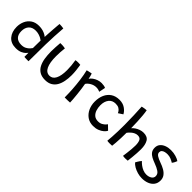

<svg xmlns="http://www.w3.org/2000/svg" viewBox="166 -1759 2835 2835"><g transform="rotate(45 1584.0 -341.0)"><path d="M427.5 -1.5Q427.5 -10 427.2 -27Q427 -44 426.8 -61Q426.5 -78 426.5 -86Q421.5 -78 401.8 -57.8Q382 -37.5 343.5 -19.8Q305 -2 244 -2Q143 -2 87.8 -66.2Q32.5 -130.5 32.5 -234.5Q32.5 -299 57.5 -354.8Q82.5 -410.5 132.5 -445Q182.5 -479.5 257.5 -479.5Q302.5 -479.5 337.5 -469.5Q372.5 -459.5 396.2 -445.8Q420 -432 430.5 -421.5Q431.5 -448.5 434.2 -491.8Q437 -535 440.2 -580.8Q443.5 -626.5 446.5 -662.8Q449.5 -699 451 -712.5Q471 -712.5 495.2 -710.5Q519.5 -708.5 537 -705Q523 -529.5 519.2 -355.8Q515.5 -182 515.5 1Q507.5 1 490 0.8Q472.5 0.5 454.5 0Q436.5 -0.5 427.5 -1.5ZM268 -94Q314.5 -94 346.5 -111.2Q378.5 -128.5 397.8 -149.5Q417 -170.5 424 -182.5Q424 -194 424.2 -216Q424.5 -238 424.8 -263.2Q425 -288.5 425.5 -309.8Q426 -331 426 -341.5Q414.5 -351.5 391.8 -364Q369 -376.5 338.2 -385.8Q307.5 -395 273 -395Q201.5 -395 163.8 -353Q126 -311 126 -240Q126 -167.5 162.8 -130.8Q199.5 -94 268 -94Z M994.5 -500Q1012 -505 1045 -505Q1057 -505 1071.2 -504.2Q1085.5 -503.5 1094 -502Q1102 -453.5 1107.5 -402.8Q1113 -352 1113 -303.5Q1113 -236.5 1101.5 -177Q1090 -117.5 1063.8 -72.2Q1037.5 -27 993.2 -1Q949 25 883.5 25Q812 25 766 -3.5Q720 -32 694.5 -82Q669 -132 658.8 -197.5Q648.5 -263 648.5 -337.5Q648.5 -382.5 651.5 -429.2Q654.5 -476 658 -520.5Q666.5 -521 680.2 -521Q694 -521 705.5 -520.5Q721 -519.5 736.2 -517.5Q751.5 -515.5 761.5 -513Q756 -468 753.2 -424Q750.5 -380 750.5 -339Q750.5 -206.5 784 -136.2Q817.5 -66 884.5 -66Q947 -66 979.5 -129.2Q1012 -192.5 1012 -309.5Q1012 -354 1007.5 -402.8Q1003 -451.5 994.5 -500Z M1326.5 -443Q1341.5 -468 1370.2 -489Q1399 -510 1435.2 -522.8Q1471.5 -535.5 1508 -535.5Q1531.5 -535.5 1555.5 -531.2Q1579.5 -527 1593 -519.5L1573 -419Q1561 -424 1542.2 -429.8Q1523.5 -435.5 1496 -435.5Q1451.5 -435.5 1409 -412.2Q1366.5 -389 1342.5 -353Q1349.5 -318 1356.2 -267.5Q1363 -217 1368.5 -164Q1374 -111 1377.5 -67.2Q1381 -23.5 1381 -1.5Q1359.5 0.5 1328.5 1Q1297.5 1.5 1271.5 1Q1271.5 -77 1265.8 -167.2Q1260 -257.5 1248 -347.2Q1236 -437 1217.5 -512.5Q1231 -516.5 1249.2 -520.5Q1267.5 -524.5 1283 -527.5Q1298.5 -530.5 1304 -531Q1310 -514 1317.2 -487Q1324.5 -460 1326.5 -443Z M2072.5 -104Q2060.5 -79.5 2032 -54.8Q2003.5 -30 1961 -13.2Q1918.5 3.5 1864.5 3.5Q1790.5 3.5 1737.8 -34Q1685 -71.5 1656.5 -133.8Q1628 -196 1628 -270Q1628 -351 1656 -413.5Q1684 -476 1738 -511.8Q1792 -547.5 1870 -547.5Q1939.5 -547.5 1988.8 -514Q2038 -480.5 2061 -435.5L1991.5 -390Q1988.5 -397.5 1976.8 -416.2Q1965 -435 1939.8 -451Q1914.5 -467 1870 -467Q1800 -467 1762.5 -418Q1725 -369 1725 -291Q1725 -241 1739.2 -196.5Q1753.5 -152 1785 -124.2Q1816.5 -96.5 1868.5 -96.5Q1910.5 -96.5 1939.2 -113Q1968 -129.5 1984.2 -147.5Q2000.5 -165.5 2003.5 -171Z M2271 10Q2252.5 12 2220.5 12Q2204.5 12 2189.8 11Q2175 10 2168.5 7.5Q2172.5 -27.5 2176 -81.5Q2179.5 -135.5 2181.5 -201.2Q2183.5 -267 2183.5 -338.5Q2183.5 -435.5 2179.5 -533.2Q2175.5 -631 2171 -707Q2175.5 -709 2194 -712.2Q2212.5 -715.5 2232.2 -718.2Q2252 -721 2261.5 -721.5Q2269 -684 2274.2 -627.8Q2279.5 -571.5 2282.5 -505.2Q2285.5 -439 2286.5 -371Q2303.5 -392.5 2331.5 -411.8Q2359.5 -431 2394.2 -443.2Q2429 -455.5 2465 -455.5Q2547 -455.5 2578.5 -400.8Q2610 -346 2610 -254Q2610 -216.5 2607 -171.5Q2604 -126.5 2599.5 -81.2Q2595 -36 2590 3Q2567 6 2540 6Q2512.5 6 2490 1.5Q2494.5 -30.5 2500 -72.8Q2505.5 -115 2509.2 -158Q2513 -201 2513 -236Q2513 -295 2497 -331Q2481 -367 2431.5 -367Q2404 -367 2379.2 -355.5Q2354.5 -344 2335 -327.5Q2315.5 -311 2302.8 -296.2Q2290 -281.5 2286 -275Q2286 -219.5 2283.8 -162.8Q2281.5 -106 2278 -59.8Q2274.5 -13.5 2271 10Z M2921 40.5Q2874.5 40.5 2828.5 27.5Q2782.5 14.5 2744.8 -7.2Q2707 -29 2684.5 -55.5Q2689 -65 2699 -82.2Q2709 -99.5 2720.8 -116.5Q2732.5 -133.5 2741.5 -141.5Q2763 -117 2793 -95Q2823 -73 2857.5 -59.2Q2892 -45.5 2926.5 -45.5Q2975.5 -45.5 3010 -67.2Q3044.5 -89 3044.5 -128Q3044.5 -173 3003.2 -200.5Q2962 -228 2904 -249Q2857 -266 2818.8 -286.2Q2780.5 -306.5 2758 -337Q2735.5 -367.5 2735.5 -414.5Q2735.5 -462.5 2762.8 -494.5Q2790 -526.5 2834.8 -543Q2879.5 -559.5 2931.5 -559.5Q2989.5 -559.5 3038.2 -544.5Q3087 -529.5 3113 -510.5Q3109.5 -497.5 3097.5 -474.5Q3085.5 -451.5 3072 -435Q3048.5 -450.5 3013.8 -465.2Q2979 -480 2938.5 -480Q2911.5 -480 2886.5 -473.8Q2861.5 -467.5 2845.5 -453Q2829.5 -438.5 2829.5 -413.5Q2829.5 -380.5 2863.8 -359Q2898 -337.5 2949 -319.5Q3003.5 -301 3047 -276Q3090.5 -251 3115.5 -216.2Q3140.5 -181.5 3140.5 -133Q3140.5 -75.5 3111 -37Q3081.5 1.5 3031.8 21Q2982 40.5 2921 40.5Z"/></g></svg>

Font: Grandstander
Style: Regular
Weight: 400
Designer: Tyler Finck
Foundry: Etcetera Type Co
Version: Version 1.200; ttfautohint (v1.8.3)